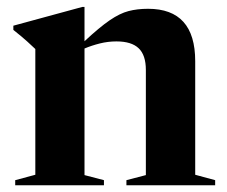

<svg xmlns="http://www.w3.org/2000/svg" viewBox="-20 -548 671 568"><path d="M354 -15 411.5 -30V-341Q411.5 -385 390.2 -405.2Q369 -425.5 324.5 -425.5Q299.5 -425.5 275.5 -419.5Q251.5 -413.5 230 -404.5V-30L287.5 -15V0H25V-15L84.5 -31V-403Q76 -411 60.8 -425Q45.5 -439 19.5 -459.5V-472L223.5 -527.5H230V-426Q274.5 -467.5 304.5 -488Q334.5 -508.5 360.2 -515.2Q386 -522 418 -522Q557.5 -522 557.5 -367V-31L616.5 -15V0H354Z"/></svg>

Font: Newsreader 72pt SemiBold
Style: Regular
Weight: 600
Designer: Hugues Gentile
Foundry: Production Type
Version: Version 1.003; ttfautohint (v1.8.3)